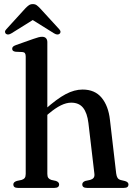

<svg xmlns="http://www.w3.org/2000/svg" viewBox="-20 -917 656 937"><path d="M211 -711.5V-68.5Q211 -55 216 -48.5Q221 -42 230.5 -39L253 -34Q268.5 -28.5 268.5 -17Q268.5 0 245.5 0H67Q55.5 0 50.2 -4.5Q45 -9 45 -16.5Q45 -22.5 49 -26.8Q53 -31 62 -34L85.5 -39Q95.5 -42 100.5 -48.5Q105.5 -55 105.5 -68.5V-641Q105.5 -652 101.8 -657.2Q98 -662.5 89.5 -663L55.5 -664.5Q47 -666 43.2 -669.5Q39.5 -673 39.5 -679Q39.5 -685.5 43.8 -689.5Q48 -693.5 59 -697.5L142.5 -727Q158 -732.5 167.8 -735Q177.5 -737.5 185.5 -737.5Q198 -737.5 204.5 -730.5Q211 -723.5 211 -711.5ZM196.5 -344 177 -363.5 199 -382.5Q258 -435 300.5 -457.5Q343 -480 383 -480Q443 -480 476 -440Q509 -400 516.5 -332.5L547 -70.5Q549 -56 553.8 -48.8Q558.5 -41.5 569 -38.5L590 -33.5Q598.5 -31 602.8 -26.8Q607 -22.5 607 -16.5Q607 -9 601.8 -4.5Q596.5 0 584.5 0H404.5Q381.5 0 381.5 -17Q381.5 -28.5 396.5 -34L420 -39Q431 -42 436.8 -49.2Q442.5 -56.5 440.5 -70.5L411.5 -316.5Q405.5 -366 385.5 -391Q365.5 -416 327.5 -416Q304 -416 277 -402.8Q250 -389.5 218 -362.5ZM159.5 -831.5H120L243.5 -754.5Q260.5 -744 270.5 -752Q275 -755 275.2 -761.2Q275.5 -767.5 269 -774.5L176 -876Q166.5 -886 159 -891.5Q151.5 -897 140 -897Q129 -897 121 -891.5Q113 -886 103.5 -876L11 -774.5Q4 -767.5 4.5 -761.2Q5 -755 9 -752Q19 -744 36 -754.5Z"/></svg>

Font: Fraunces
Style: Regular
Weight: 400
Version: Version 1.000;[b76b70a41]